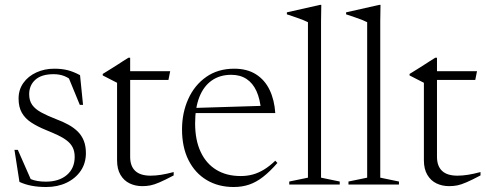

<svg xmlns="http://www.w3.org/2000/svg" viewBox="-20 -740 1949 770"><path d="M198 -464.5Q228 -464.5 251.5 -458.5Q275 -452.5 301 -438.5L313 -319.5H300L250.5 -440L279 -408.5Q257 -427.5 237.8 -435Q218.5 -442.5 195 -442.5Q146.5 -442.5 121.8 -420.2Q97 -398 97 -362Q97 -336.5 109.2 -319.2Q121.5 -302 146 -288.8Q170.5 -275.5 205.5 -262Q232.5 -252 254.2 -240Q276 -228 291.8 -212.5Q307.5 -197 316 -175.8Q324.5 -154.5 324.5 -126Q324.5 -85.5 303.8 -55Q283 -24.5 247 -7.2Q211 10 165.5 10Q133.5 10 107 5Q80.5 0 58 -10.5L38 -139H51.5L108.5 -9.5L75.5 -36Q88.5 -28 102 -22.2Q115.5 -16.5 131 -14Q146.5 -11.5 163.5 -11.5Q216.5 -11.5 248 -38.2Q279.5 -65 279.5 -111Q279.5 -133 271.5 -148.8Q263.5 -164.5 248.2 -176.2Q233 -188 211.8 -198Q190.5 -208 164.5 -218.5Q130 -232.5 105.2 -248.8Q80.5 -265 67.5 -288Q54.5 -311 54.5 -344.5Q54.5 -380.5 73.8 -407.5Q93 -434.5 125.8 -449.5Q158.5 -464.5 198 -464.5Z M502 -111Q502 -74 522.2 -54.8Q542.5 -35.5 584 -35.5Q604 -35.5 626.2 -39Q648.5 -42.5 676.5 -50V-36.5Q641.5 -18 620 -8.8Q598.5 0.5 583.2 3.5Q568 6.5 550.5 6.5Q523 6.5 500 -4.5Q477 -15.5 463.2 -38.8Q449.5 -62 449.5 -97V-408L392 -437.5V-443.5Q402.5 -450 412.2 -456Q422 -462 431.5 -468Q441 -474 450.8 -480.2Q460.5 -486.5 471.2 -493.5Q482 -500.5 495 -508.5H502V-438.5ZM477.5 -419.5V-454.5H662.5L655.5 -419.5Z M919.5 -464.5Q971 -464.5 1006.5 -442Q1042 -419.5 1061.2 -379.5Q1080.5 -339.5 1084 -286.5H756V-307L1047 -316L1027 -297Q1023 -343 1008.5 -374.8Q994 -406.5 968.8 -423.2Q943.5 -440 907.5 -440Q861.5 -440 829 -417Q796.5 -394 779.5 -350.8Q762.5 -307.5 762.5 -245.5Q762.5 -178 784.8 -130.8Q807 -83.5 847.8 -58.8Q888.5 -34 945.5 -34Q970.5 -34 993 -40Q1015.5 -46 1038 -59.5Q1060.5 -73 1084 -95.5L1092.5 -86.5Q1062.5 -52 1035.2 -30.8Q1008 -9.5 979.5 0.2Q951 10 917 10Q855.5 10 808.8 -18Q762 -46 736 -97.8Q710 -149.5 710 -221Q710 -287.5 735 -343Q760 -398.5 807 -431.5Q854 -464.5 919.5 -464.5Z M1267.5 -27.5 1342.5 -12V0H1140V-12L1215 -27.5V-651Q1208.5 -654.5 1196.2 -659.5Q1184 -664.5 1167 -670.2Q1150 -676 1130.5 -682.5V-690.5L1263.5 -720.5H1268.5L1267.5 -655Z M1505 -27.5 1580 -12V0H1377.5V-12L1452.5 -27.5V-651Q1446 -654.5 1433.8 -659.5Q1421.5 -664.5 1404.5 -670.2Q1387.5 -676 1368 -682.5V-690.5L1501 -720.5H1506L1505 -655Z M1732.5 -111Q1732.5 -74 1752.8 -54.8Q1773 -35.5 1814.5 -35.5Q1834.5 -35.5 1856.8 -39Q1879 -42.5 1907 -50V-36.5Q1872 -18 1850.5 -8.8Q1829 0.5 1813.8 3.5Q1798.5 6.5 1781 6.5Q1753.5 6.5 1730.5 -4.5Q1707.5 -15.5 1693.8 -38.8Q1680 -62 1680 -97V-408L1622.5 -437.5V-443.5Q1633 -450 1642.8 -456Q1652.5 -462 1662 -468Q1671.5 -474 1681.2 -480.2Q1691 -486.5 1701.8 -493.5Q1712.5 -500.5 1725.5 -508.5H1732.5V-438.5ZM1708 -419.5V-454.5H1893L1886 -419.5Z"/></svg>

Font: Newsreader 36pt Light
Style: Regular
Weight: 300
Designer: Hugues Gentile
Foundry: Production Type
Version: Version 1.003